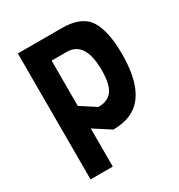

<svg xmlns="http://www.w3.org/2000/svg" viewBox="-174 -685 908 973"><g transform="rotate(-30 280.0 -198.5)"><path d="M529 -301Q529 -78 414 -16Q367 9 299 9L203 -53V170H73V-567H329Q445 -567 487 -501.5Q529 -436 529 -301ZM399 -281Q399 -450 291 -450H203V-185L291 -128Q349 -128 374 -164.5Q399 -201 399 -281Z"/></g></svg>

Font: Viga
Style: Regular
Weight: 400
Designer: Oscar Yáñez
Foundry: Fontstage
Version: Version 1.001